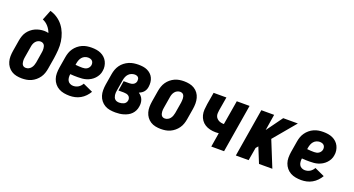

<svg xmlns="http://www.w3.org/2000/svg" viewBox="-47 -1337 3594 1947"><g transform="rotate(20 1750.0 -363.5)"><path d="M207 8Q207 8 207 8Q207 8 207 8Q177 8 148 2Q119 -4 95.5 -19Q72 -34 55.5 -56.5Q39 -79 31 -107Q23 -135 23.5 -164.5Q24 -194 29 -225L49 -345Q53 -368 61 -392Q69 -416 83.5 -437Q98 -458 118.5 -475Q139 -492 162 -502.5Q185 -513 209.5 -518Q234 -523 258 -523Q270 -523 281.5 -521.5Q293 -520 304 -517Q291 -554 265.5 -583Q240 -612 204 -627L247 -735Q290 -723 326 -698.5Q362 -674 388 -640Q414 -606 430 -565Q446 -524 452.5 -479.5Q459 -435 455.5 -388.5Q452 -342 445 -295L425 -175Q421 -151 412.5 -126Q404 -101 388.5 -79Q373 -57 352 -39.5Q331 -22 307 -11Q283 0 257.5 4Q232 8 207 8ZM209 -106Q225 -106 240 -113.5Q255 -121 265.5 -134.5Q276 -148 281.5 -163.5Q287 -179 290 -194L308 -305Q310 -316 311 -327.5Q312 -339 311 -350Q310 -361 307.5 -372Q305 -383 298.5 -391.5Q292 -400 282 -404.5Q272 -409 260 -409Q246 -409 231.5 -402Q217 -395 207 -382.5Q197 -370 191.5 -355.5Q186 -341 184 -326L164 -206Q162 -195 161 -184Q160 -173 161 -162.5Q162 -152 164.5 -141.5Q167 -131 173 -122.5Q179 -114 188.5 -110Q198 -106 209 -106Z M722 8Q691 8 661 2.5Q631 -3 605.5 -17Q580 -31 561.5 -53.5Q543 -76 533.5 -104Q524 -132 524 -162.5Q524 -193 529 -225L549 -345Q553 -370 561.5 -394.5Q570 -419 585.5 -441Q601 -463 622 -480.5Q643 -498 667.5 -509Q692 -520 717.5 -524Q743 -528 768 -528Q795 -528 820.5 -524Q846 -520 869 -509.5Q892 -499 910 -482Q928 -465 939 -443Q950 -421 954 -395Q958 -369 953 -343Q950 -320 939 -298.5Q928 -277 911 -259Q894 -241 873 -228.5Q852 -216 829.5 -209Q807 -202 784 -200Q761 -198 738 -198Q717 -198 696.5 -198.5Q676 -199 655 -201Q652 -183 653.5 -164.5Q655 -146 663 -131Q671 -116 687.5 -107.5Q704 -99 722 -99Q736 -99 750 -102.5Q764 -106 776.5 -113.5Q789 -121 799.5 -132.5Q810 -144 817 -157L924 -108Q909 -82 887 -59Q865 -36 837.5 -20.5Q810 -5 780.5 1.5Q751 8 722 8ZM748 -304Q760 -304 773 -306.5Q786 -309 797.5 -316.5Q809 -324 816.5 -335.5Q824 -347 826 -359Q828 -372 825 -384.5Q822 -397 813.5 -405.5Q805 -414 793 -417.5Q781 -421 768 -421Q751 -421 733.5 -413.5Q716 -406 704 -392Q692 -378 685.5 -361Q679 -344 676 -327L673 -308Q691 -306 710 -305Q729 -304 748 -304Z M1217 8Q1186 8 1156.5 3Q1127 -2 1102 -16.5Q1077 -31 1059 -54Q1041 -77 1032.5 -104.5Q1024 -132 1024 -163Q1024 -194 1029 -225L1049 -345Q1053 -370 1062 -395Q1071 -420 1087 -442.5Q1103 -465 1125 -482Q1147 -499 1171.5 -509.5Q1196 -520 1222 -524Q1248 -528 1274 -528Q1299 -528 1323.5 -524.5Q1348 -521 1369.5 -511Q1391 -501 1408 -485Q1425 -469 1435 -447.5Q1445 -426 1447.5 -401.5Q1450 -377 1446 -351Q1444 -337 1438.5 -323Q1433 -309 1423 -297Q1413 -285 1400 -276.5Q1387 -268 1373 -262Q1388 -252 1400.5 -238Q1413 -224 1419.5 -206.5Q1426 -189 1427.5 -169.5Q1429 -150 1425 -130Q1422 -108 1412 -87Q1402 -66 1385.5 -49Q1369 -32 1348 -21Q1327 -10 1305 -3.5Q1283 3 1261 5.5Q1239 8 1217 8ZM1219 -99Q1231 -99 1243.5 -101.5Q1256 -104 1268 -109.5Q1280 -115 1288 -126Q1296 -137 1298 -149Q1301 -163 1296.5 -176.5Q1292 -190 1281.5 -198Q1271 -206 1257 -209Q1243 -212 1229 -212H1171L1188 -319H1247Q1258 -319 1269.5 -321Q1281 -323 1292 -329Q1303 -335 1310 -345Q1317 -355 1319 -367Q1320 -378 1318.5 -388.5Q1317 -399 1310.5 -406.5Q1304 -414 1293.5 -417.5Q1283 -421 1272 -421Q1255 -421 1237 -414Q1219 -407 1206 -393Q1193 -379 1186 -362Q1179 -345 1176 -327L1156 -207Q1154 -194 1153 -181.5Q1152 -169 1154 -156.5Q1156 -144 1160.5 -133Q1165 -122 1173.5 -114Q1182 -106 1194 -102.5Q1206 -99 1219 -99Z M1707 8Q1707 8 1707 8Q1707 8 1707 8Q1677 8 1648 2Q1619 -4 1595.5 -19Q1572 -34 1555.5 -56.5Q1539 -79 1531 -107Q1523 -135 1523.5 -164.5Q1524 -194 1529 -225L1549 -345Q1553 -369 1561.5 -394Q1570 -419 1585 -441Q1600 -463 1621 -480.5Q1642 -498 1666 -509Q1690 -520 1715.5 -524Q1741 -528 1766 -528Q1766 -528 1766 -528Q1766 -528 1766 -528Q1796 -528 1825 -522Q1854 -516 1878 -501Q1902 -486 1918.5 -463.5Q1935 -441 1942.5 -413Q1950 -385 1950 -355.5Q1950 -326 1945 -295L1925 -175Q1921 -151 1912.5 -126Q1904 -101 1888.5 -79Q1873 -57 1852 -39.5Q1831 -22 1807 -11Q1783 0 1757.5 4Q1732 8 1707 8ZM1709 -106Q1725 -106 1740 -113.5Q1755 -121 1765.5 -134.5Q1776 -148 1781.5 -163.5Q1787 -179 1790 -194L1810 -314Q1811 -325 1812 -336Q1813 -347 1812.5 -357.5Q1812 -368 1809.5 -378.5Q1807 -389 1801 -397.5Q1795 -406 1785 -410Q1775 -414 1764 -414Q1749 -414 1733.5 -406.5Q1718 -399 1707.5 -385.5Q1697 -372 1691.5 -356.5Q1686 -341 1684 -326L1664 -206Q1662 -195 1661 -184Q1660 -173 1661 -162.5Q1662 -152 1664.5 -141.5Q1667 -131 1673 -122.5Q1679 -114 1688.5 -110Q1698 -106 1709 -106Z M2250 0 2275 -153Q2266 -152 2257 -151.5Q2248 -151 2239 -151Q2209 -151 2179.5 -158Q2150 -165 2126 -180Q2102 -195 2085.5 -218.5Q2069 -242 2062 -270Q2055 -298 2057 -329Q2059 -360 2064 -391L2086 -520H2224L2199 -372Q2197 -357 2196 -342Q2195 -327 2199 -313Q2203 -299 2212.5 -288.5Q2222 -278 2234 -271Q2246 -264 2260.5 -261Q2275 -258 2290 -258Q2291 -258 2291.5 -258Q2292 -258 2292 -258L2336 -520H2474L2388 0Z M2515 0 2601 -520H2739L2711 -346L2837 -520H2995L2795 -281L2909 0H2765L2699 -162L2698 -165L2677 -140L2653 0Z M3222 8Q3191 8 3161 2.5Q3131 -3 3105.5 -17Q3080 -31 3061.5 -53.5Q3043 -76 3033.5 -104Q3024 -132 3024 -162.5Q3024 -193 3029 -225L3049 -345Q3053 -370 3061.5 -394.5Q3070 -419 3085.5 -441Q3101 -463 3122 -480.5Q3143 -498 3167.5 -509Q3192 -520 3217.5 -524Q3243 -528 3268 -528Q3295 -528 3320.5 -524Q3346 -520 3369 -509.5Q3392 -499 3410 -482Q3428 -465 3439 -443Q3450 -421 3454 -395Q3458 -369 3453 -343Q3450 -320 3439 -298.5Q3428 -277 3411 -259Q3394 -241 3373 -228.5Q3352 -216 3329.5 -209Q3307 -202 3284 -200Q3261 -198 3238 -198Q3217 -198 3196.5 -198.5Q3176 -199 3155 -201Q3152 -183 3153.5 -164.5Q3155 -146 3163 -131Q3171 -116 3187.5 -107.5Q3204 -99 3222 -99Q3236 -99 3250 -102.5Q3264 -106 3276.5 -113.5Q3289 -121 3299.5 -132.5Q3310 -144 3317 -157L3424 -108Q3409 -82 3387 -59Q3365 -36 3337.5 -20.5Q3310 -5 3280.5 1.5Q3251 8 3222 8ZM3248 -304Q3260 -304 3273 -306.5Q3286 -309 3297.5 -316.5Q3309 -324 3316.5 -335.5Q3324 -347 3326 -359Q3328 -372 3325 -384.5Q3322 -397 3313.5 -405.5Q3305 -414 3293 -417.5Q3281 -421 3268 -421Q3251 -421 3233.5 -413.5Q3216 -406 3204 -392Q3192 -378 3185.5 -361Q3179 -344 3176 -327L3173 -308Q3191 -306 3210 -305Q3229 -304 3248 -304Z"/></g></svg>

Font: Iosevka SS04 Heavy
Style: Italic
Weight: 900
Italic angle: -9°
Monospace: yes
Designer: Belleve Invis
Foundry: Belleve Invis
Version: Version 19.0.0; ttfautohint (v1.8.4)